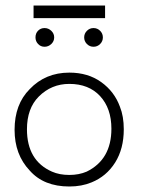

<svg xmlns="http://www.w3.org/2000/svg" viewBox="-20 -670 527 698"><path d="M362 -604H102V-650H362ZM109 -534Q109 -549 118.5 -558.5Q128 -568 142 -568Q156 -568 166.5 -558Q177 -548 177 -534Q177 -520 166.5 -510Q156 -500 142 -500Q128 -500 118.5 -510Q109 -520 109 -534ZM344 -510Q334 -500 320 -500Q306 -500 296 -510Q286 -520 286 -534Q286 -548 296 -558Q306 -568 320 -568Q334 -568 344 -558Q354 -548 354 -534Q354 -520 344 -510ZM232 -406Q300 -406 348 -371.5Q396 -337 416 -282Q430 -247 430 -200Q430 -129 398.5 -79Q367 -29 313 -7Q277 8 232 8Q139 8 88 -50Q33 -108 33 -198Q33 -291 88 -346Q145 -406 232 -406ZM295 -46Q385 -90 385 -202Q385 -276 344 -320.5Q303 -365 232 -365Q167 -365 121 -319Q78 -276 78 -200Q78 -86 169 -46Q196 -34 232 -34Q267 -34 295 -46Z"/></svg>

Font: Bhavuka
Style: Regular
Weight: 400
Version: 2.94.0; ttfautohint (v1.2) -l 7 -r 28 -G 50 -x 13 -D deva -f